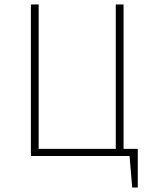

<svg xmlns="http://www.w3.org/2000/svg" viewBox="-20 -702 695 864"><path d="M600 -32V142H575L563 0H119V-682H154V-32H501V-682H536V-32Z"/></svg>

Font: FiraGO UltraLight
Style: Regular
Weight: 200
Designer: bBox Type
Foundry: bBox Type GmbH
Version: Version 1.001